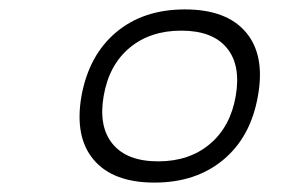

<svg xmlns="http://www.w3.org/2000/svg" viewBox="-20 -723 626 406"><path d="M306.6 -336.9Q218.8 -336.9 178 -385.3Q137.2 -433.6 152.3 -520Q168 -606.4 225.6 -654.8Q283.2 -703.1 371.1 -703.1Q459 -703.1 500 -654.8Q541 -606.4 525.4 -520Q510.3 -433.6 452.4 -385.3Q394.5 -336.9 306.6 -336.9ZM314.5 -381.8Q380.4 -381.8 423.8 -418.5Q467.3 -455.1 478.5 -520Q489.7 -585.4 459.5 -621.8Q429.2 -658.2 363.3 -658.2Q297.4 -658.2 253.9 -621.8Q210.4 -585.4 199.2 -520Q188 -455.1 218.3 -418.5Q248.5 -381.8 314.5 -381.8Z"/></svg>

Font: Cascadia Mono NF ExtraLight
Style: Italic
Weight: 200
Italic angle: -10°
Monospace: yes
Designer: Aaron Bell
Foundry: Saja Typeworks
Version: Version 2404.023; ttfautohint (v1.8.4)